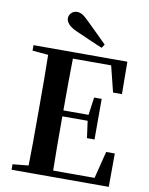

<svg xmlns="http://www.w3.org/2000/svg" viewBox="-103 -1051 872 1124"><g transform="rotate(10 333.0 -488.5)"><path d="M454.7 -816 440.2 -794.3Q399.9 -811.1 359.4 -828.9Q318.8 -846.7 279.5 -864.2Q242.5 -881.2 229.1 -898.4Q215.6 -915.6 215.6 -930.5Q215.6 -948.1 228.8 -962.3Q242.1 -976.5 263.8 -976.5Q279.9 -976.5 296 -966.9Q312 -957.3 336.2 -932.7Q364.4 -905.6 394.4 -875.8Q424.5 -846.1 454.7 -816ZM45.1 0V-32.6L198.2 -47.3H212.6V0ZM138.6 0Q140.6 -85.2 141 -171.8Q141.4 -258.5 141.4 -346.1V-393.6Q141.4 -481.3 141 -567.7Q140.6 -654.1 138.6 -740.5H286.3Q284.6 -655.6 284.1 -567.7Q283.6 -479.8 283.6 -387.2V-359.2Q283.6 -263 284.1 -174.8Q284.6 -86.6 286.3 0ZM212.6 0V-37.4H595.3L523.6 -3.7L572.5 -198.6H623.9L622.9 0ZM212.6 -359.5V-394.7H458.6V-359.5ZM447.8 -258.7 432.6 -369.7V-390.7L447.8 -500.1H492.7V-258.7ZM45.1 -707.9V-740.5H212.6V-694.2H198.2ZM551.8 -548 504.4 -738.1 574.9 -702.9H212.6V-740.5H603L604.7 -548Z"/></g></svg>

Font: Noto Serif JP
Style: Regular
Weight: 200
Designer: Ryoko NISHIZUKA 西塚涼子 (kana & ideographs); Frank Grießhammer (Latin, Greek & Cyrillic); Wenlong ZHANG 张文龙 (bopomofo); San
Foundry: Adobe
Version: Version 2.001;hotconv 1.1.0;makeotfexe 2.6.0